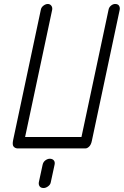

<svg xmlns="http://www.w3.org/2000/svg" viewBox="-20 -745 622 964"><path d="M66 0Q55 -1 48 -9.5Q41 -18 46 -42L185 -696Q187 -708 198 -716.5Q209 -725 220 -725Q231 -725 237.5 -716.5Q244 -708 242 -696L106 -57H389L525 -696Q527 -708 537 -716.5Q547 -725 558 -725Q572 -725 577.5 -716.5Q583 -708 581 -696L441 -37Q437 -18 427.5 -9Q418 0 410 0ZM194 82Q197 68 208 60Q219 52 230 52Q243 52 250 60Q257 68 254 82L235 170Q233 182 221.5 190.5Q210 199 199 199Q185 199 179 190.5Q173 182 175 170Z"/></svg>

Font: VDS
Style: Thin Italic
Weight: 100
Width: 0
Designer: artmaker
Foundry: artmaker
Version: Version 1.000 2012 initial release